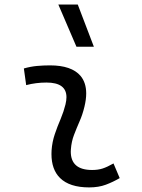

<svg xmlns="http://www.w3.org/2000/svg" viewBox="-20 -815 626 845"><path d="M479.5 -95.7 506.8 -31.2Q478 -14.2 446 -2.2Q414.1 9.8 372.6 9.8Q286.1 9.8 244.1 -31.7Q206.5 -68.8 206.5 -137.2Q206.5 -145 207 -153.3Q209.5 -189.9 221.2 -224.6Q232.9 -259.3 247.1 -292Q260.7 -324.7 268.1 -355Q272.5 -373 272.5 -387.2Q272.5 -451.7 184.6 -451.7Q138.2 -451.7 95.2 -440.4L85 -513.7Q113.8 -522 142.6 -524.7Q171.4 -527.3 200.2 -527.3Q294.9 -527.3 334.5 -481Q359.4 -451.2 359.4 -403.8Q359.4 -377.4 351.6 -345.2Q343.3 -310.5 330.1 -280.8Q316.9 -250.5 305.7 -221.2Q294.4 -191.9 292 -157.7Q291.5 -152.8 291.5 -147.9Q291.5 -66.9 385.3 -66.9Q411.6 -66.9 431.9 -73.5Q452.1 -80.1 479.5 -95.7ZM316.4 -609.4 236.8 -794.9H322.3L393.1 -609.4Z"/></svg>

Font: CaskaydiaCove NFP SemiLight
Style: Italic
Weight: 350
Italic angle: -10°
Designer: Aaron Bell
Foundry: Saja Typeworks
Version: Version 2111.001; VTT 6.35;Nerd Fonts 3.1.1